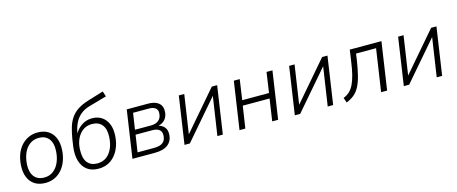

<svg xmlns="http://www.w3.org/2000/svg" viewBox="-44 -1336 4626 1945"><g transform="rotate(-15 2269.0 -363.5)"><path d="M254 8Q188 8 143 -20.5Q98 -49 76 -101.5Q54 -154 58 -225Q61 -286 79 -337Q97 -388 129.5 -426Q162 -464 206.5 -485.5Q251 -507 305 -507Q371 -507 416 -478.5Q461 -450 483 -397.5Q505 -345 501 -273Q498 -213 479.5 -162Q461 -111 429 -72.5Q397 -34 352.5 -13Q308 8 254 8ZM256 -48Q311 -48 351 -78.5Q391 -109 413.5 -161.5Q436 -214 439 -278Q444 -361 407.5 -406Q371 -451 303 -451Q248 -451 207.5 -420.5Q167 -390 145 -338Q123 -286 119 -220Q115 -139 151 -93.5Q187 -48 256 -48Z M811 8Q738 8 691 -27.5Q644 -63 625.5 -128Q607 -193 619 -277L630 -352Q641 -419 657 -472Q673 -525 701.5 -566Q730 -607 775 -636.5Q820 -666 888 -687L1052 -737L1070 -681L881 -627Q824 -610 786.5 -577.5Q749 -545 727 -499.5Q705 -454 695 -397L691 -368H682Q700 -410 729.5 -440Q759 -470 796 -486.5Q833 -503 876 -503Q934 -503 976.5 -475Q1019 -447 1040.5 -395.5Q1062 -344 1058 -273Q1054 -194 1023 -130Q992 -66 938.5 -29Q885 8 811 8ZM812 -47Q868 -47 908 -76.5Q948 -106 970.5 -157.5Q993 -209 996 -274Q1001 -359 964.5 -403Q928 -447 859 -447Q805 -447 765 -418Q725 -389 702.5 -341Q680 -293 677 -234Q672 -138 708 -92.5Q744 -47 812 -47Z M1166 0 1240 -499H1463Q1513 -499 1546.5 -484Q1580 -469 1595 -442.5Q1610 -416 1608 -378Q1607 -344 1592.5 -317Q1578 -290 1552 -273.5Q1526 -257 1489 -251L1490 -258Q1536 -253 1564.5 -223.5Q1593 -194 1590 -143Q1587 -74 1539 -37Q1491 0 1400 0ZM1233 -50H1407Q1468 -50 1498.5 -74Q1529 -98 1531 -145Q1534 -187 1509 -207.5Q1484 -228 1436 -228H1260ZM1267 -278H1436Q1486 -278 1516 -303Q1546 -328 1548 -375Q1551 -411 1527.5 -430Q1504 -449 1459 -449H1293Z M1712 0 1786 -499H1843L1779 -71H1764L2132 -499H2188L2114 0H2057L2121 -427H2136L1768 0Z M2289 0 2363 -499H2425L2394 -286H2675L2706 -499H2768L2694 0H2632L2666 -231H2385L2350 0Z M2869 0 2943 -499H3000L2936 -71H2921L3289 -499H3345L3271 0H3214L3278 -427H3293L2925 0Z M3410 10 3392 -42Q3431 -58 3457.5 -83Q3484 -108 3503 -147.5Q3522 -187 3536.5 -244Q3551 -301 3562 -381L3579 -499H3911L3837 0H3774L3840 -444H3630L3621 -379Q3607 -289 3590.5 -223Q3574 -157 3550.5 -111.5Q3527 -66 3492 -37Q3457 -8 3410 10Z M4012 0 4086 -499H4143L4079 -71H4064L4432 -499H4488L4414 0H4357L4421 -427H4436L4068 0Z"/></g></svg>

Font: Nunitoga
Style: Light Italic
Weight: 300
Italic angle: -9°
Designer: Vernon Adams
Foundry: Vernon Adams
Version: Version 1.0